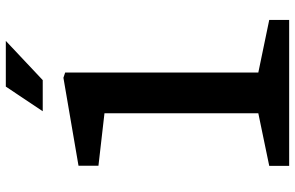

<svg xmlns="http://www.w3.org/2000/svg" viewBox="-197 -817 1014 660"><g transform="rotate(-90 310.0 -487.0)"><path d="M69.8 -68.5 283.2 -112.8 250.7 -56.6V-670.2L282.7 -631.2L70.2 -655.6V-724.1L372.7 -776L390.6 -770V-56.6L358 -112.8L571.5 -68.5V0H69.8ZM499.4 -974H342.3L257.6 -847.1H364.6Z"/></g></svg>

Font: Monaspace Xenon Var
Style: Regular
Weight: 400
Designer: Riley Cran and the Lettermatic Team
Version: Version 1.000 (Monaspace Xenon Var)